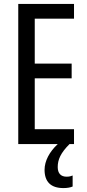

<svg xmlns="http://www.w3.org/2000/svg" viewBox="-20 -734 442 978"><path d="M274 117C274 79 289 45 334 0H357V-76H157V-335H345V-410H157V-639H357V-714H73V0H274C232 39 207 86 207 131C207 192 239 224 303 224C323 224 339 221 350 216V160C343 163 334 166 319 166C290 166 274 149 274 117Z"/></svg>

Font: Noto Sans Ethiopic ExtCond
Style: Regular
Weight: 400
Width: 2
Designer: Monotype Design Team
Foundry: Monotype Imaging Inc.
Version: Version 2.102